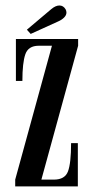

<svg xmlns="http://www.w3.org/2000/svg" viewBox="-20 -662 334 682"><path d="M34 0V-24L164.5 -499.5H117.5Q80.5 -499.5 70 -469.2Q59.5 -439 59.5 -374.5H36.5V-523.5H257.5V-499.5L127 -24H171.5Q210.5 -24 221.5 -53.2Q232.5 -82.5 232.5 -153.5H256.5V0ZM89 -541.5 75.5 -556.5 162 -629.5Q177.5 -642.5 191 -642.5Q205 -642.5 213 -629Q216 -623.5 216 -617.5Q216 -608 207.8 -599.8Q199.5 -591.5 187 -586Z"/></svg>

Font: Imbue 50pt Medium
Style: Regular
Weight: 500
Designer: Tyler Finck
Foundry: Etcetera Type Company
Version: Version 1.102; ttfautohint (v1.8.3)